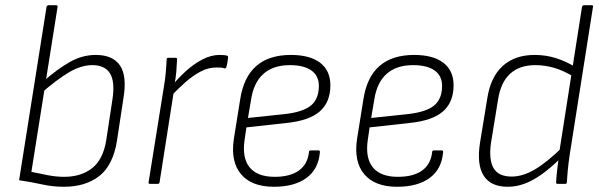

<svg xmlns="http://www.w3.org/2000/svg" viewBox="-20 -703 2290 734"><path d="M224 11Q181 11 141 2Q101 -7 53 -14L158 -677Q160 -683 166 -683H194Q202 -683 200 -676L100 -46Q132 -39 164 -33Q196 -27 225 -27Q290 -27 332 -60Q374 -93 386 -166L410 -324Q420 -391 400.5 -422.5Q381 -454 333 -454Q289 -454 242 -425.5Q195 -397 139 -348L146 -392Q198 -438 246 -465.5Q294 -493 346 -493Q411 -493 438.5 -453Q466 -413 452 -328L427 -164Q412 -71 359.5 -30Q307 11 224 11Z M554 0Q547 0 548 -6L606 -368Q611 -396 613.5 -423.5Q616 -451 617 -476Q617 -482 623 -482H651Q657 -482 657 -477Q656 -455 654 -429Q652 -403 646 -376L645 -357L590 -6Q589 0 583 0ZM632 -334 639 -377Q661 -404 690.5 -431Q720 -458 753.5 -475.5Q787 -493 819 -493Q839 -493 849 -490Q851 -489 851.5 -487.5Q852 -486 852 -483Q851 -475 849.5 -465Q848 -455 845 -446Q843 -440 837 -442Q832 -444 825 -444.5Q818 -445 807 -445Q776 -445 746 -429Q716 -413 688 -388Q660 -363 632 -334Z M1027 11Q942 11 901.5 -37Q861 -85 874 -172L898 -322Q911 -408 959.5 -450.5Q1008 -493 1092 -493Q1165 -493 1204 -463Q1243 -433 1243 -377Q1243 -313 1203 -277.5Q1163 -242 1076 -233L922 -216L915 -168Q905 -99 934.5 -63Q964 -27 1030 -27Q1089 -27 1122.5 -51Q1156 -75 1161 -121Q1161 -128 1168 -128H1198Q1203 -128 1203 -122Q1198 -57 1152 -23Q1106 11 1027 11ZM928 -252 1070 -267Q1139 -275 1169 -300Q1199 -325 1199 -375Q1199 -413 1170.5 -433.5Q1142 -454 1088 -454Q1025 -454 987.5 -421Q950 -388 940 -323Z M1498 11Q1413 11 1372.5 -37Q1332 -85 1345 -172L1369 -322Q1382 -408 1430.5 -450.5Q1479 -493 1563 -493Q1636 -493 1675 -463Q1714 -433 1714 -377Q1714 -313 1674 -277.5Q1634 -242 1547 -233L1393 -216L1386 -168Q1376 -99 1405.5 -63Q1435 -27 1501 -27Q1560 -27 1593.5 -51Q1627 -75 1632 -121Q1632 -128 1639 -128H1669Q1674 -128 1674 -122Q1669 -57 1623 -23Q1577 11 1498 11ZM1399 -252 1541 -267Q1610 -275 1640 -300Q1670 -325 1670 -375Q1670 -413 1641.5 -433.5Q1613 -454 1559 -454Q1496 -454 1458.5 -421Q1421 -388 1411 -323Z M1921 11Q1856 11 1829 -31.5Q1802 -74 1815 -157L1843 -328Q1856 -410 1902.5 -451.5Q1949 -493 2024 -493Q2066 -493 2104.5 -481Q2143 -469 2179 -447L2174 -409Q2135 -433 2099 -443.5Q2063 -454 2026 -454Q1966 -454 1930 -421Q1894 -388 1884 -322L1857 -157Q1848 -92 1867 -60Q1886 -28 1936 -28Q1978 -28 2023.5 -54.5Q2069 -81 2129 -139L2123 -98Q2085 -61 2051.5 -37Q2018 -13 1986 -1Q1954 11 1921 11ZM2111 0Q2106 0 2106 -6Q2107 -28 2110 -53.5Q2113 -79 2116 -101L2118 -121L2205 -677Q2207 -683 2213 -683H2241Q2249 -683 2247 -677L2158 -112Q2153 -78 2150.5 -51.5Q2148 -25 2147 -7Q2147 0 2141 0Z"/></svg>

Font: Sofia Sans Semi Condensed ExtraLight
Style: Italic
Weight: 250
Italic angle: -9°
Version: Version 4.100